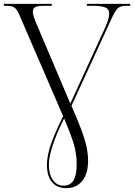

<svg xmlns="http://www.w3.org/2000/svg" viewBox="-20 -734 701 994"><path d="M323 240Q275 240 249 208.5Q223 177 223 120Q223 68 247.5 2Q272 -64 307 -132L81 -655Q68 -686 54.5 -695Q41 -704 15 -704H0V-714H248V-704H209Q175 -704 162.5 -697Q150 -690 150 -672Q150 -662 155 -646.5Q160 -631 167 -615L344 -198L522 -586Q545 -634 545 -664Q545 -687 525 -695.5Q505 -704 458 -704H430V-714H654V-704H633Q602 -704 588 -689.5Q574 -675 555 -632L350 -186Q381 -115 400 -65Q419 -15 427.5 24Q436 63 436 98Q436 166 405.5 203Q375 240 323 240ZM309 227Q344 227 360.5 200Q377 173 377 114Q377 58 359.5 3.5Q342 -51 312 -121Q275 -47 254 14.5Q233 76 233 119Q233 168 253.5 197.5Q274 227 309 227Z"/></svg>

Font: Noto Serif Display Light
Style: Regular
Weight: 300
Designer: Monotype Design Team
Foundry: Monotype Imaging Inc.
Version: Version 2.009